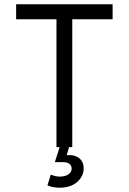

<svg xmlns="http://www.w3.org/2000/svg" viewBox="-20 -686 600 895"><path d="M216.8 127.9Q239.3 137.2 257.8 137.2Q278.8 137.2 293.9 129.9Q314 118.7 314 100.1Q314 82.5 297.9 74.2Q289.1 69.8 272.9 69.8H235.8L257.8 0H243.2V-596.2H55.2V-666H504.9V-596.2H316.9V0H301.8L291 37.1Q305.2 37.1 311.5 37.4Q317.9 37.6 328.1 40.5Q338.4 43.5 347.2 49.8Q370.1 66.9 370.1 99.1Q370.1 135.7 338.9 163.1Q308.1 189 257.8 189Q227.5 189 201.2 178.2Z"/></svg>

Font: Gidolinya
Style: Regular
Weight: 400
Version: Version 1.0.3